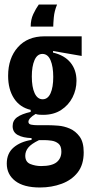

<svg xmlns="http://www.w3.org/2000/svg" viewBox="-20 -689 395 851"><path d="M157 142Q85 142 47.5 113Q10 84 10 36Q10 -9 40 -35Q70 -61 120 -69V-77Q82 -78 59 -90.5Q36 -103 36 -130Q36 -155 56 -169.5Q76 -184 116 -193V-202Q68 -213 42 -253Q16 -293 16 -353Q16 -431 59 -479.5Q102 -528 177 -528H342V-441L215 -463V-456Q266 -444 292.5 -411.5Q319 -379 319 -331Q319 -292 301.5 -257.5Q284 -223 251 -201.5Q218 -180 171 -180Q164 -180 154.5 -180.5Q145 -181 138 -184Q106 -165 106 -149Q106 -139 118 -136.5Q130 -134 148 -134H197Q212 -134 238 -132Q264 -130 289.5 -119Q315 -108 333 -83.5Q351 -59 351 -14Q351 41 324.5 75Q298 109 253.5 125.5Q209 142 157 142ZM169 -249Q192 -249 204 -275.5Q216 -302 216 -348Q216 -394 204 -422Q192 -450 168 -450Q145 -450 133 -422.5Q121 -395 121 -350Q121 -303 133.5 -276Q146 -249 169 -249ZM162 47Q210 47 231 30Q252 13 252 -17Q252 -42 239 -52.5Q226 -63 208.5 -65.5Q191 -68 177 -68H153Q118 -51 105 -34.5Q92 -18 92 1Q92 29 114.5 38Q137 47 162 47ZM233 -669Q221 -640 218.5 -612Q216 -584 216 -571H116Q116 -602 127.5 -626.5Q139 -651 152 -669Z"/></svg>

Font: Bricolage Grotesque 96pt Condensed Medium
Style: Regular
Weight: 500
Width: 3
Designer: Mathieu Triay
Foundry: Atelier Triay
Version: Version 1.001; ttfautohint (v1.8.4.7-5d5b);gftools[0.9.33.de